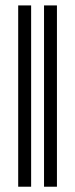

<svg xmlns="http://www.w3.org/2000/svg" viewBox="-20 -706 284 726"><path d="M146.5 -685.5H195.3V0H146.5ZM48.8 -685.5H97.7V0H48.8Z"/></svg>

Font: Caudex
Style: Regular
Weight: 400
Version: Version 1.04